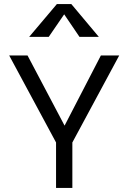

<svg xmlns="http://www.w3.org/2000/svg" viewBox="-20 -922 630 942"><path d="M565 -650 335 -223V0H255V-223L25 -650H115L313 -275H281L475 -650ZM330 -902 465 -741H370L275 -881H315L219 -741H123L259 -902Z"/></svg>

Font: Syne
Style: Regular
Weight: 400
Designer: Lucas Descroix
Foundry: Bonjour Monde
Version: Version 2.200